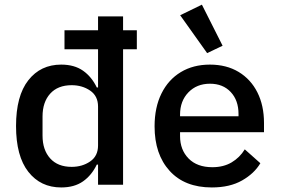

<svg xmlns="http://www.w3.org/2000/svg" viewBox="-20 -812 1240 844"><path d="M411 0V-88.5H405.5Q383 -41.5 345 -14.8Q307 12 249 12Q158.5 12 104.5 -56.8Q50.5 -125.5 50.5 -258Q50.5 -390.5 104.5 -459.2Q158.5 -528 249 -528Q307 -528 345 -501.2Q383 -474.5 405.5 -427.5H411V-595.5H263.5V-679H411V-740H521V-679H581.5V-595.5H521V0ZM295 -78.5Q341.5 -78.5 376.2 -102.2Q411 -126 411 -172.5V-343.5Q411 -390 376.2 -413.8Q341.5 -437.5 295 -437.5Q234 -437.5 200.5 -400.2Q167 -363 167 -300V-216Q167 -153 200.5 -115.8Q234 -78.5 295 -78.5Z M911 12Q792 12 725.8 -60.8Q659.5 -133.5 659.5 -256.5Q659.5 -340 689.8 -401Q720 -462 774.8 -495Q829.5 -528 902.5 -528Q975.5 -528 1029 -495.8Q1082.5 -463.5 1111.5 -405.8Q1140.5 -348 1140.5 -271.5V-231H771.5V-213.5Q771.5 -153.5 809 -115.2Q846.5 -77 913.5 -77Q962.5 -77 998.2 -98.2Q1034 -119.5 1056 -155.5L1124.5 -94.5Q1098 -49.5 1044.2 -18.8Q990.5 12 911 12ZM903 -444Q845 -444 808.2 -406Q771.5 -368 771.5 -308.5V-301H1028.5V-311Q1028.5 -371 994.2 -407.5Q960 -444 903 -444ZM890.5 -578.5 772 -745 867.5 -791.5 958.5 -611Z"/></svg>

Font: Lilex Medium
Style: Regular
Weight: 500
Designer: Mike Abbink, Paul van der Laan, Pieter van Rosmalen, Mikhael Khrustik
Foundry: Mikhael Khrustik
Version: Version 1.100